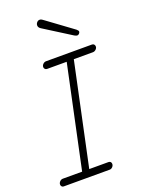

<svg xmlns="http://www.w3.org/2000/svg" viewBox="-183 -967 768 1040"><g transform="rotate(-20 201.0 -446.5)"><path d="M346.2 -743.2Q340.3 -743.2 330.1 -749L172.9 -848.1Q160.2 -856.4 160.2 -868.2Q160.2 -877.9 167 -885.5Q173.8 -893.1 183.1 -893.1Q185.5 -893.1 187.7 -892.6Q189.9 -892.1 192.4 -890.9Q194.8 -889.6 196 -888.9Q197.3 -888.2 200.9 -885.5Q204.6 -882.8 206.1 -881.8L353 -773.9Q362.8 -765.6 362.8 -759.8Q362.8 -754.4 357.7 -748.8Q352.5 -743.2 346.2 -743.2ZM-2.9 0Q-9.3 0 -13.7 -4.6Q-18.1 -9.3 -18.1 -16.1Q-18.1 -25.4 -10.5 -33.2Q-2.9 -41 6.8 -41H118.2L243.2 -628.9H129.9Q123 -628.9 118.4 -633.8Q113.8 -638.7 113.8 -645Q113.8 -654.8 121.6 -662.4Q129.4 -669.9 139.2 -669.9H403.8Q411.1 -669.9 415.5 -665Q419.9 -660.2 419.9 -652.8Q419.9 -644 412.1 -636.5Q404.3 -628.9 394 -628.9H284.2L159.2 -41H270Q277.3 -41 281.7 -36.6Q286.1 -32.2 286.1 -24.9Q286.1 -15.1 278.8 -7.6Q271.5 0 262.2 0Z"/></g></svg>

Font: Comic Neue Light
Style: Italic
Weight: 300
Italic angle: -12°
Designer: Craig Rozynski
Foundry: Craig Rozynski
Version: Version 2.003;hotconv 1.0.109;makeotfexe 2.5.65596